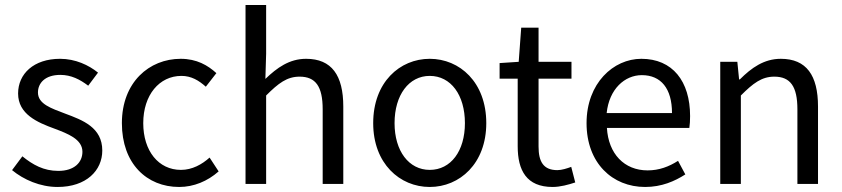

<svg xmlns="http://www.w3.org/2000/svg" viewBox="-20 -732 3351 764"><path d="M209 12C324 12 387 -54 387 -133C387 -225 309 -254 239 -280C184 -301 131 -318 131 -364C131 -401 159 -434 220 -434C263 -434 298 -416 331 -391L370 -443C333 -473 280 -498 219 -498C114 -498 52 -438 52 -360C52 -278 128 -245 197 -220C250 -200 308 -178 308 -128C308 -86 276 -52 212 -52C154 -52 111 -76 69 -110L28 -55C74 -17 140 12 209 12Z M693 12C751 12 806 -11 850 -50L814 -105C784 -78 745 -56 700 -56C611 -56 550 -131 550 -242C550 -354 614 -430 702 -430C741 -430 771 -412 799 -387L841 -441C807 -472 763 -498 699 -498C574 -498 465 -405 465 -242C465 -81 564 12 693 12Z M957 0H1039V-352C1088 -401 1122 -427 1172 -427C1236 -427 1264 -388 1264 -297V0H1346V-308C1346 -432 1300 -498 1198 -498C1131 -498 1082 -462 1036 -418L1039 -518V-712H957Z M1690 12C1809 12 1915 -81 1915 -242C1915 -405 1809 -498 1690 -498C1571 -498 1465 -405 1465 -242C1465 -81 1571 12 1690 12ZM1690 -56C1607 -56 1550 -131 1550 -242C1550 -354 1607 -430 1690 -430C1774 -430 1830 -354 1830 -242C1830 -131 1774 -56 1690 -56Z M2179 12C2209 12 2242 3 2269 -6L2253 -68C2237 -62 2215 -55 2198 -55C2142 -55 2123 -89 2123 -149V-419H2254V-486H2123V-622H2054L2044 -486L1968 -481V-419H2040V-150C2040 -54 2075 12 2179 12Z M2547 12C2613 12 2665 -11 2707 -38L2678 -92C2642 -69 2603 -54 2557 -54C2464 -54 2401 -120 2395 -223H2723C2725 -235 2726 -253 2726 -270C2726 -409 2656 -498 2532 -498C2421 -498 2314 -401 2314 -242C2314 -83 2417 12 2547 12ZM2394 -282C2404 -378 2466 -433 2534 -433C2610 -433 2654 -380 2654 -282Z M2846 0H2928V-352C2977 -401 3011 -427 3061 -427C3125 -427 3153 -388 3153 -297V0H3235V-308C3235 -432 3189 -498 3087 -498C3020 -498 2970 -462 2924 -416H2921L2914 -486H2846Z"/></svg>

Font: Giro Sans Regular
Style: Regular
Weight: 400
Designer: Paul D. Hunt
Foundry: Adobe Systems Incorporated
Version: Version 1.000;PS 1.0;hotconv 1.0.88;makeotf.lib2.5.647800